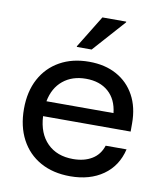

<svg xmlns="http://www.w3.org/2000/svg" viewBox="-82 -783 731 860"><g transform="rotate(10 283.5 -353.0)"><path d="M295 10Q216.7 10 159.2 -22.1Q101.7 -54.2 70.4 -113.3Q39.2 -172.5 39.2 -251.7Q39.2 -330.8 70.4 -388.8Q101.7 -446.7 158.3 -478.3Q215 -510 290.8 -510Q363.3 -510 416.2 -480.8Q469.2 -451.7 498.3 -398.3Q527.5 -345 527.5 -271.7V-234.2H129.2Q133.3 -155.8 177.1 -112.1Q220.8 -68.3 294.2 -68.3Q345 -68.3 380 -89.6Q415 -110.8 428.3 -152.5H523.3Q505 -75 444.6 -32.5Q384.2 10 295 10ZM132.5 -302.5H437.5Q430.8 -364.2 392.1 -398.3Q353.3 -432.5 290 -432.5Q227.5 -432.5 185.8 -398.3Q144.2 -364.2 132.5 -302.5ZM224.2 -565.8V-569.2L314.2 -715.8H422.5V-712.5L291.7 -565.8Z"/></g></svg>

Font: Funnel Display Light
Style: Regular
Weight: 400
Version: Version 1.000